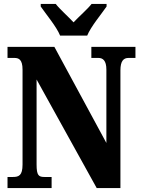

<svg xmlns="http://www.w3.org/2000/svg" viewBox="-20 -951 712 971"><path d="M284 -771H421C439 -816 493 -880 519 -918V-931H443C425 -907 377 -865 352 -838C327 -865 280 -907 262 -931H186V-918C212 -880 266 -816 284 -771ZM18 0H241V-56H205C176 -56 165 -63 165 -119V-549L469 0H589V-595C589 -643 605 -658 630 -658H665V-714H442V-658H478C500 -658 518 -645 518 -599V-228L255 -714H18V-658H53C74 -658 94 -651 94 -599V-119C94 -63 75 -56 45 -56H18Z"/></svg>

Font: Noto Serif Myanmar ExtraCondensed Black
Style: Regular
Weight: 900
Width: 2
Designer: Ben Mitchell and the Monotype Design Team
Foundry: Monotype Imaging Inc.
Version: Version 2.106